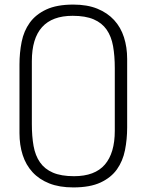

<svg xmlns="http://www.w3.org/2000/svg" viewBox="-20 -809 640 838"><path d="M300 9Q239 9 195 -8.5Q151 -26 122 -57.5Q93 -89 79 -132.5Q65 -176 65 -228V-527Q65 -579 74.5 -626.5Q84 -674 110 -710Q136 -746 182 -767.5Q228 -789 300 -789Q361 -789 405 -771Q449 -753 478 -721.5Q507 -690 521 -646.5Q535 -603 535 -552V-253Q535 -201 525.5 -153.5Q516 -106 490.5 -70Q465 -34 419 -12.5Q373 9 300 9ZM303 -40Q394 -40 437.5 -90.5Q481 -141 481 -238V-512Q481 -565 473.5 -607.5Q466 -650 445.5 -679.5Q425 -709 389 -724.5Q353 -740 297 -740Q119 -740 119 -542V-268Q119 -214 126.5 -172Q134 -130 154.5 -100.5Q175 -71 211 -55.5Q247 -40 303 -40Z"/></svg>

Font: Tanohe Sans Light
Style: Regular
Weight: 300
Designer: Village Type and Design LLC & Cristiano Sobral
Foundry: Cooper Hewitt Smithsonian Design Museum
Version: Version 1.00;September 29, 2021;FontCreator 13.0.0.2655 64-b